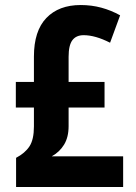

<svg xmlns="http://www.w3.org/2000/svg" viewBox="-20 -744 543 764"><path d="M301 -724Q344 -724 383 -713.5Q422 -703 458 -683L418 -574Q359 -604 313 -604Q283 -604 268 -584Q253 -564 253 -518V-418H396V-316H253V-242Q253 -198 235 -168.5Q217 -139 186 -122H470V0H44V-116Q80 -135 97.5 -162Q115 -189 115 -241V-316H43V-418H115V-519Q115 -621 164.5 -672.5Q214 -724 301 -724Z"/></svg>

Font: Noto Sans Lao Condensed
Style: Bold
Weight: 700
Width: 3
Designer: Monotype Design Team
Foundry: Monotype Imaging Inc.
Version: Version 2.003; ttfautohint (v1.8.4.7-5d5b)